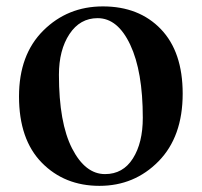

<svg xmlns="http://www.w3.org/2000/svg" viewBox="-20 -571 639 606"><path d="M40 -266.6Q40 -398.4 116.7 -474.6Q193.4 -550.8 304.7 -550.8Q418.9 -550.8 487.8 -479Q556.6 -407.2 556.6 -275.4Q556.6 -139.6 480.5 -62Q404.3 15.6 293.9 15.6Q183.6 15.6 111.8 -57.6Q40 -130.9 40 -266.6ZM311.5 -21.5Q368.2 -21.5 399.4 -70.8Q430.7 -120.1 430.7 -199.2Q430.7 -345.7 391.1 -429.7Q351.6 -513.7 288.1 -513.7Q232.4 -513.7 199.2 -463.4Q166 -413.1 166 -335Q166 -183.6 207.5 -102.5Q249 -21.5 311.5 -21.5Z"/></svg>

Font: GenYoMin TW TTF Bold
Style: Regular
Weight: 700
Version: Version 1.300